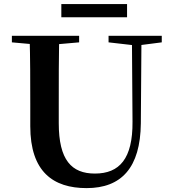

<svg xmlns="http://www.w3.org/2000/svg" viewBox="-20 -919 858 957"><path d="M285.7 -833.1H613.3V-898.8H285.7ZM411.6 18.6C585.3 18.6 679.8 -83.2 682 -304.3L685.2 -740.5H637.5L640.5 -312.5C641.9 -128 575.7 -53.9 453 -53.9C336.9 -53.9 272.9 -120.9 272.9 -305V-400.9C272.9 -515.1 272.9 -628.3 274.9 -740.5H127.5C130.9 -627.3 130.9 -513.1 130.9 -400.9V-290C130.9 -62.6 245.3 18.6 411.6 18.6ZM39.2 -707.9 191.8 -694.2H218.8L374.4 -707.9V-740.5H39.2ZM521.1 -707.9 646.5 -693.5H674.7L786.3 -707.9V-740.5H521.1Z"/></svg>

Font: Source Han Serif TW VF
Style: Regular
Weight: 250
Designer: Ryoko NISHIZUKA 西塚涼子 (kana & ideographs); Frank Grießhammer (Latin, Greek & Cyrillic); Wenlong ZHANG 张文龙 (bopomofo); San
Foundry: Adobe
Version: Version 2.002;hotconv 1.1.0;makeotfexe 2.6.0